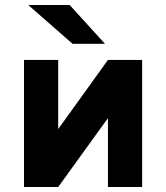

<svg xmlns="http://www.w3.org/2000/svg" viewBox="-20 -752 668 772"><path d="M76.5 0V-511H214V-233L414 -511H551.5V0H414V-277L214 0ZM271.5 -576 93.5 -732H260L402 -576Z"/></svg>

Font: Overpass ExtraBold
Style: Regular
Weight: 800
Designer: Delve Withrington, Dave Bailey, Thomas Jockin
Foundry: Delve Fonts LLC
Version: Version 4.000; ttfautohint (v1.8.3)